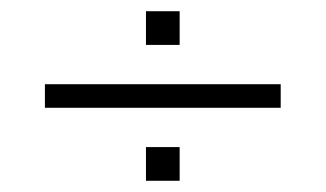

<svg xmlns="http://www.w3.org/2000/svg" viewBox="-20 -531 580 342"><path d="M480 -339H60V-381H480ZM300 -451H240V-511H300ZM300 -209H240V-269H300Z"/></svg>

Font: Manrope Variable Light
Style: Regular
Weight: 200
Designer: Mikhail Sharanda
Foundry: Mikhail Sharanda
Version: Version 4.505